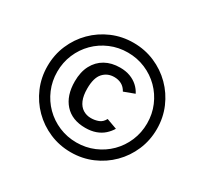

<svg xmlns="http://www.w3.org/2000/svg" viewBox="-147 -861 1093 1055"><g transform="rotate(30 399.0 -334.0)"><path d="M417 13Q345 13 282 -14Q219 -41 171.5 -88.5Q124 -136 97 -199Q70 -262 70 -334Q70 -406 97 -469Q124 -532 171.5 -579.5Q219 -627 282 -654Q345 -681 417 -681Q489 -681 552 -654Q615 -627 662.5 -579.5Q710 -532 737 -469Q764 -406 764 -334Q764 -262 737 -199Q710 -136 662.5 -88.5Q615 -41 552 -14Q489 13 417 13ZM419 -143Q335 -143 288.5 -194.5Q242 -246 242 -336Q242 -396 264.5 -438.5Q287 -481 327 -503.5Q367 -526 421 -526Q457 -526 485 -515.5Q513 -505 533.5 -486.5Q554 -468 566 -444L499 -419Q486 -443 465.5 -454Q445 -465 419 -465Q376 -465 348.5 -434.5Q321 -404 321 -336Q321 -291 333.5 -262Q346 -233 368.5 -219Q391 -205 419 -205Q444 -205 466.5 -213.5Q489 -222 502 -247L568 -223Q555 -201 534.5 -182.5Q514 -164 485 -153.5Q456 -143 419 -143ZM417 -49Q476 -49 528 -71Q580 -93 619 -132Q658 -171 680 -223Q702 -275 702 -334Q702 -393 680 -445Q658 -497 619 -536Q580 -575 528 -597Q476 -619 417 -619Q358 -619 306 -597Q254 -575 215 -536Q176 -497 154 -445Q132 -393 132 -334Q132 -275 154 -223Q176 -171 215 -132Q254 -93 306 -71Q358 -49 417 -49Z"/></g></svg>

Font: Atkinson Hyperlegible Next
Style: Italic
Weight: 400
Italic angle: -12°
Designer: Elliott Scott, Megan Eiswerth, Linus Boman, Theodore Petrosky, Letters from Sweden
Foundry: Applied Design Works, Letters from Sweden
Version: Version 2.001